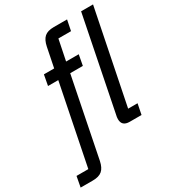

<svg xmlns="http://www.w3.org/2000/svg" viewBox="-290 -862 1071 1184"><g transform="rotate(-30 245.5 -270.0)"><path d="M115 117Q106 161 83.5 180.5Q61 200 17 200H-70L-56 125H28L142 -443H69L83 -518H156L184 -657Q193 -701 215 -720.5Q237 -740 281 -740H376L361 -665H271L241 -518H331L317 -443H227ZM395 0Q340 0 340 -50Q340 -58 341 -65Q342 -72 344 -80L476 -740H561L427 -75H494L479 0Z"/></g></svg>

Font: IBM Plex Sans Condensed Text
Style: Italic
Weight: 450
Width: 3
Italic angle: -11°
Designer: Mike Abbink, Paul van der Laan, Pieter van Rosmalen
Foundry: Bold Monday
Version: Version 1.1